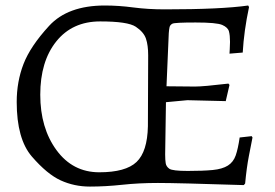

<svg xmlns="http://www.w3.org/2000/svg" viewBox="-20 -669 1003 701"><path d="M345.7 -590.8Q244.1 -590.8 185.5 -517.8Q127 -444.8 127 -323.2Q127 -201.7 186.3 -120.8Q245.6 -40 342.3 -40Q439 -40 478.5 -77.6Q518.1 -115.2 520 -208L521 -466.8Q521 -503.9 512.9 -527.8Q504.9 -551.8 475.8 -571.3Q446.8 -590.8 345.7 -590.8ZM41 -296.9Q41 -371.1 65.9 -435.5Q90.8 -500 159.2 -574.5Q227.5 -648.9 362.8 -648.9Q413.6 -648.9 466.8 -641.8Q520 -634.8 582 -634.8Q788.1 -634.8 886.2 -648.9L889.2 -643.1Q870.6 -555.7 866.2 -477.1L817.9 -473.1Q817.9 -481 818.8 -488.8L819.8 -516.1Q819.8 -540 815.9 -554.4Q812 -568.8 791.5 -577.9Q771 -586.9 694.3 -586.9Q617.7 -586.9 609.4 -582.5Q601.1 -578.1 599.1 -570.1Q597.2 -562 596.2 -547.9L587.9 -354L691.9 -353Q722.7 -353 814 -363.8L817.9 -358.9L804.2 -299.8L664.1 -303.2L585.9 -295.9L583 -105Q583 -85 585 -73Q586.9 -61 598.1 -53Q609.4 -44.9 665.5 -44.9Q721.2 -44.9 756.6 -48.3Q792 -51.8 812 -64.5Q832 -77.1 840.6 -101.6Q849.1 -126 855 -167L898.9 -171.9L901.9 -167Q897 -142.1 888.7 -99.6Q880.4 -57.1 875 1L870.1 6.8Q626 -1 556.6 -1Q487.3 -1 426.3 5.6Q365.2 12.2 308.1 12.2Q251 12.2 201.4 -10.5Q151.9 -33.2 96.4 -97.4Q41 -161.6 41 -296.9Z"/></svg>

Font: Alegreya-Regular
Style: Regular
Weight: 400
Designer: Juan Pablo del Peral
Foundry: Juan Pablo del Peral
Version: Version 1.003